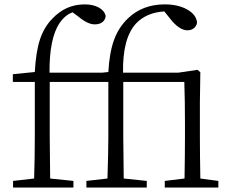

<svg xmlns="http://www.w3.org/2000/svg" viewBox="-20 -834 1032 854"><path d="M871.1 -40 951.2 -29.3V0H712.9V-29.3L800.8 -40Q802.7 -149.4 802.7 -226.6V-285.2Q802.7 -386.7 799.8 -469.7H528.3V-226.6Q528.3 -167 530.3 -40L632.8 -29.3V0H364.3V-29.3L458 -40Q461.9 -163.1 461.9 -226.6V-469.7H201.2V-226.6Q201.2 -167 203.1 -40L306.6 -29.3V0H38.1V-29.3L131.8 -40Q134.8 -132.8 134.8 -226.6V-469.7H37.1V-503.9L134.8 -513.7Q139.6 -604.5 158.2 -659.7Q176.8 -714.8 212.9 -751Q272.5 -814.5 356.4 -814.5Q392.6 -814.5 418 -801.3Q443.4 -788.1 450.2 -763.7Q449.2 -747.1 436.5 -736.3Q423.8 -725.6 401.4 -725.6Q370.1 -725.6 329.1 -759.8L302.7 -779.3Q268.6 -766.6 245.1 -731.4Q199.2 -664.1 200.2 -510.7H433.6L461.9 -513.7Q466.8 -600.6 487.3 -656.7Q507.8 -712.9 549.8 -752.9Q614.3 -814.5 712.9 -814.5Q772.5 -814.5 813 -791.5Q853.5 -768.6 856.4 -733.4Q854.5 -718.8 842.8 -709Q831.1 -699.2 813.5 -699.2Q782.2 -699.2 746.1 -739.3L710.9 -783.2Q632.8 -778.3 586.9 -731.4Q524.4 -666 527.3 -510.7H772.5L858.4 -523.4L871.1 -512.7L869.1 -378.9V-226.6Q869.1 -149.4 871.1 -40Z"/></svg>

Font: GenYoMin TW TTF Light
Style: Regular
Weight: 300
Version: Version 1.300